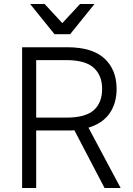

<svg xmlns="http://www.w3.org/2000/svg" viewBox="-20 -935 660 955"><path d="M90 -700H315Q439 -700 499.5 -644Q560 -588 560 -493Q560 -421 525 -371Q490 -321 420 -300L580 0H500L350 -287Q342 -286 333 -286Q324 -286 315 -286H160V0H90ZM310 -350Q405 -350 446.5 -387Q488 -424 488 -493Q488 -560 446 -598Q404 -636 310 -636H160V-350ZM130 -915H202L290 -820L378 -915H450L329 -765H251Z"/></svg>

Font: PT Root UI
Style: Regular
Weight: 400
Designer: Vitaly Kuzmin
Foundry: ParaType Ltd.
Version: Version 2.001G